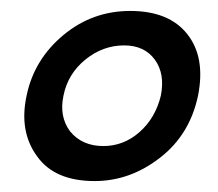

<svg xmlns="http://www.w3.org/2000/svg" viewBox="-20 -557 399 351"><path d="M274 -382Q282 -422 263 -448Q244 -474 207 -474Q168 -474 136 -448Q104 -422 96 -382Q88 -344 108 -317Q130 -290 169 -290Q206 -290 235 -315.5Q264 -341 274 -382ZM342 -382Q327 -311 273 -269Q218 -226 153 -226Q80 -226 48 -271Q14 -317 29 -384Q43 -449 96 -493Q149 -537 218 -537Q289 -537 322.5 -494.5Q356 -452 342 -382Z"/></svg>

Font: GFS Neohellenic Rg
Style: Bold Italic
Weight: 700
Italic angle: -12°
Designer: Designed by Takis Katsoulidis and George D. Matthiopoulos.
Foundry: Designed by Takis Katsoulidis and George D. Matthiopoulos.
Version: Version 1.0